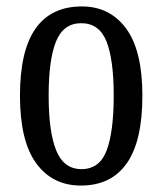

<svg xmlns="http://www.w3.org/2000/svg" viewBox="-20 -566 504 596"><path d="M231 10Q143 10 92.5 -59Q42 -128 42 -269Q42 -409 90.5 -477.5Q139 -546 234 -546Q321 -546 371.5 -477.5Q422 -409 422 -269Q422 -128 373.5 -59Q325 10 231 10ZM233 -41Q289 -41 311 -99Q333 -157 333 -269Q333 -381 310.5 -437.5Q288 -494 232 -494Q177 -494 154 -437.5Q131 -381 131 -269Q131 -157 154.5 -99Q178 -41 233 -41Z"/></svg>

Font: Noto Serif Bengali ExtraCondensed
Style: Regular
Weight: 400
Width: 2
Designer: Juan Bruce, Universal Thirst, Indian Type Foundry and the Monotype Design Team.
Foundry: Monotype Imaging Inc.
Version: Version 2.003; ttfautohint (v1.8.4.7-5d5b)